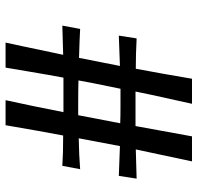

<svg xmlns="http://www.w3.org/2000/svg" viewBox="-30 -680 710 690"><g transform="rotate(90 325.0 -335.0)"><path d="M505 -411 477 -263Q539 -264 588 -268L576 -204Q535 -207 467 -207Q452 -129 430 0H340Q363 -105 383 -208H332H259L249 -153Q244 -122 237 -83Q230 -44 223 0H133Q144 -49 168 -165L177 -207L72 -204L84 -268Q117 -266 188 -264L217 -411L108 -407L118 -471Q174 -468 227 -468Q245 -563 263 -670H353Q352 -665 321 -525L309 -467H373H433L470 -670H560Q530 -531 517 -468L622 -471L612 -407Q530 -410 505 -411ZM423 -412Q400 -413 363 -413H299L279 -315Q272 -276 269 -262Q298 -261 358 -261H394Z"/></g></svg>

Font: Charmonman
Style: Bold
Weight: 700
Designer: Ekaluck Peanpanawate
Foundry: Cadson Demak Co.,Ltd.
Version: Version 1.000; ttfautohint (v1.6)